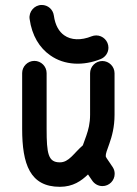

<svg xmlns="http://www.w3.org/2000/svg" viewBox="-20 -739 546 766"><path d="M68.4 -447.3V-225.1C68.4 -84 99.6 6.3 218.8 6.3C271.5 6.3 304.7 -17.6 331.1 -43L347.2 -19.5C356 -5.9 371.1 3.4 388.7 3.4C415.5 3.4 437.5 -18.6 437.5 -45.4C437.5 -55.2 435.1 -63.5 430.2 -71.3C420.4 -86.9 411.6 -98.1 405.8 -107.4C402.8 -112.3 401.9 -114.7 401.9 -115.7C401.4 -127 406.7 -138.2 416.5 -166.5C426.3 -194.3 437 -231.4 437 -281.2V-446.8C437 -473.6 415 -495.6 388.2 -495.6C361.3 -495.6 339.4 -473.6 339.4 -446.8V-281.2C339.4 -246.1 332.5 -221.7 324.7 -198.7C319.8 -184.6 314.5 -171.4 310.5 -159.2C273.4 -127 255.4 -91.3 218.8 -91.3C172.4 -91.3 166 -125 166 -225.1V-447.3C166 -474.1 144 -496.1 117.2 -496.1C90.3 -496.1 68.4 -474.1 68.4 -447.3ZM345.7 -594.2C303.2 -577.1 263.7 -578.6 236.3 -598.1C215.8 -612.3 200.2 -637.7 194.8 -677.2C191.4 -701.2 171.4 -719.2 146.5 -719.2C117.2 -719.2 94.2 -692.4 98.1 -663.6C107.4 -596.7 137.7 -547.9 180.7 -518.1C237.3 -478 313 -475.6 381.8 -503.4C399.9 -510.7 412.6 -528.3 412.6 -548.8C412.6 -575.7 390.6 -597.7 363.8 -597.7C357.4 -597.7 350.6 -596.2 345.7 -594.2Z"/></svg>

Font: Velvelyne Book
Style: Bold
Weight: 700
Designer: Manon Van der Borght et Mariel Nils
Foundry: Velvetyne
Version: Version 1.070;Glyphs 3.3.1 (3343)